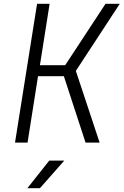

<svg xmlns="http://www.w3.org/2000/svg" viewBox="-20 -750 650 1010"><path d="M59 0 175 -730H241L190 -407H323L535 -730H610L379 -377L504 0H430L316 -349H180L125 0ZM124 240 239 95H318L190 240Z"/></svg>

Font: NKDuy Mono ExtraLight
Style: Italic
Weight: 200
Italic angle: -9°
Monospace: yes
Designer: NKDuy
Foundry: NKDuy
Version: Version 2.251; ttfautohint (v1.8.4.7-5d5b)